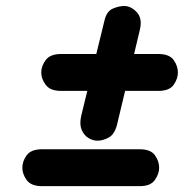

<svg xmlns="http://www.w3.org/2000/svg" viewBox="-20 -772 624 640"><path d="M304.5 -303Q289.5 -303 274.8 -312Q260 -321 252.2 -339.2Q244.5 -357.5 250.5 -385L271 -469H183.5Q147.5 -469 132.5 -489Q117.5 -509 117.5 -530.5Q117.5 -552 132.5 -572Q147.5 -592 183.5 -592H301L328 -702.5Q335 -734 355.5 -743Q376 -752 394 -752Q416.5 -752 435.8 -731.5Q455 -711 446.5 -674L427 -592H508Q544.5 -592 558.8 -572Q573 -552 573 -530.5Q573 -509.5 558.8 -489.2Q544.5 -469 508 -469H397L370 -356Q362 -324.5 342.8 -313.8Q323.5 -303 304.5 -303ZM120.5 -151.5Q84 -151.5 69.2 -171.5Q54.5 -191.5 54.5 -213Q54.5 -235 69.2 -254.8Q84 -274.5 120.5 -274.5H445.5Q482 -274.5 496.2 -254.8Q510.5 -235 510.5 -213Q510.5 -192.5 496.2 -172Q482 -151.5 445.5 -151.5Z"/></svg>

Font: Edu AU VIC WA NT Pre
Style: Bold
Weight: 700
Designer: Tina and Corey Anderson, Eben Sorkin, Mirko Velimirovic
Foundry: Google for Education
Version: Version 1.001